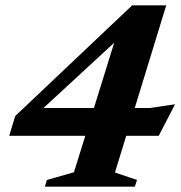

<svg xmlns="http://www.w3.org/2000/svg" viewBox="-20 -699 676 719"><path d="M423 -588.5 477.5 -603.5 106.5 -261 98 -294.5H540.5L635.5 -308.5L574.5 -190.5H14.5L37 -264.5L475 -679H602.5L410.5 -53L493 -25L485 0H148L155.5 -25L257 -54Z"/></svg>

Font: Newsreader 16pt 16pt
Style: Bold Italic
Weight: 700
Italic angle: -17°
Version: Version 1.003